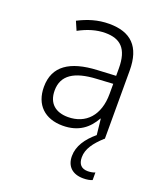

<svg xmlns="http://www.w3.org/2000/svg" viewBox="-140 -635 810 949"><g transform="rotate(20 265.0 -161.0)"><path d="M225 10C309 10 358 -31 389 -87H391L400 -4C351 37 320 83 320 135C320 189 353 220 410 220C429 220 445 217 457 212V172C448 176 433 179 419 179C385 179 368 160 368 124C368 80 396 42 442 0H444V-359C444 -486 384 -542 271 -542C210 -542 159 -525 110 -500L130 -454C176 -479 222 -493 268 -493C346 -493 390 -456 390 -351V-312L293 -307C152 -300 73 -249 73 -139C73 -45 131 10 225 10ZM235 -39C171 -39 129 -72 129 -140C129 -221 190 -259 304 -265L390 -270V-217C390 -104 329 -39 235 -39Z"/></g></svg>

Font: Noto Sans Mono Condensed Light
Style: Regular
Weight: 300
Width: 3
Designer: Monotype Design Team
Foundry: Monotype Imaging Inc.
Version: Version 2.014